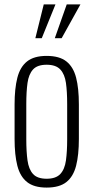

<svg xmlns="http://www.w3.org/2000/svg" viewBox="-20 -840 423 869"><path d="M191 9Q134 9 102.5 -16Q71 -41 58.5 -90Q46 -139 46 -211V-367Q46 -439 58.5 -488Q71 -537 102.5 -562Q134 -587 191 -587Q249 -587 280.5 -562Q312 -537 324.5 -488.5Q337 -440 337 -367V-211Q337 -139 324.5 -90Q312 -41 280.5 -16Q249 9 191 9ZM191 -31Q233 -31 253 -52.5Q273 -74 278.5 -114Q284 -154 284 -209V-369Q284 -425 278.5 -464.5Q273 -504 253 -525.5Q233 -547 191 -547Q149 -547 129.5 -525.5Q110 -504 104.5 -464.5Q99 -425 99 -369V-209Q99 -154 104.5 -114Q110 -74 129.5 -52.5Q149 -31 191 -31ZM228 -667 282 -820H344L259 -667ZM140 -667 178 -820H231L169 -667Z"/></svg>

Font: Oswald ExtraLight
Style: Regular
Weight: 250
Designer: Vernon Adams
Foundry: Vernon Adams
Version: Version 4.103;gftools[0.9.33.dev8+g029e19f]